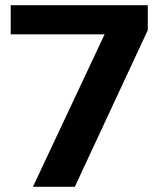

<svg xmlns="http://www.w3.org/2000/svg" viewBox="-20 -720 611 740"><path d="M423 -672.5 496 -587.8H21.3V-700H549.6V-603.8L268.3 0H106.9Z"/></svg>

Font: Pathway Extreme 8pt Thin
Style: Regular
Weight: 100
Version: Version 1.001;gftools[0.9.26]